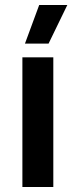

<svg xmlns="http://www.w3.org/2000/svg" viewBox="-20 -750 304 770"><path d="M174.8 -575.2H80.1L137.2 -730H250ZM69.8 0V-520H193.8V0Z"/></svg>

Font: Fixel Text SemiBold
Style: Regular
Weight: 600
Width: 4
Designer: AlfaBravo + MacPaw
Foundry: Kyrylo Tkachov, Marchela Mozhyna, Serhii Makarenko, Maria Weinstein, Zakhar Kryvoshyya
Version: Version 1.211